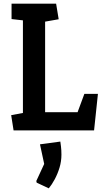

<svg xmlns="http://www.w3.org/2000/svg" viewBox="-20 -711 560 1047"><path d="M54 0 41 -83 105 -95V-600L43 -607V-691H286L300 -606L226 -593V-99H403L440 -199H514L493 0ZM180 285 178 276 221 183 198 76 309 61Q310 67 312.5 87.5Q315 108 315 132Q315 169 304.5 203.5Q294 238 278 267.5Q262 297 246 316Z"/></svg>

Font: Kreon Light SemiBold
Style: Regular
Weight: 600
Version: Version 2.002